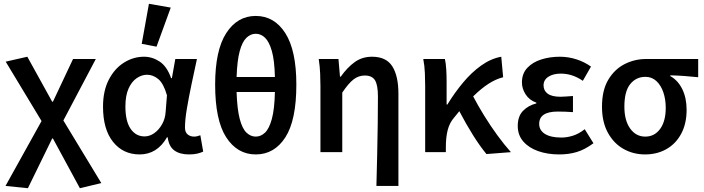

<svg xmlns="http://www.w3.org/2000/svg" viewBox="-20 -802 3712 1012"><path d="M127 190 9 178 199 -164 10 -477 124 -503 255 -266H259L365 -491H485L314 -167L514 163L401 190L259 -72H255Z M716 12Q629 12 576 -54Q523 -120 523 -240Q523 -323 553.5 -382Q584 -441 633.5 -472Q683 -503 739 -503Q783 -503 821.5 -477.5Q860 -452 882 -390H886L904 -491H1018Q1005 -431 990.5 -362.5Q976 -294 965.5 -232.5Q955 -171 955 -130Q955 -105 969 -93.5Q983 -82 1003 -82Q1011 -82 1019.5 -84Q1028 -86 1036 -89L1051 -3Q1039 3 1020.5 7.5Q1002 12 976 12Q928 12 899 -9Q870 -30 864 -78H860Q808 12 716 12ZM742 -83Q769 -83 793.5 -100.5Q818 -118 834.5 -147.5Q851 -177 853 -212L860 -300Q842 -362 814.5 -385Q787 -408 755 -408Q727 -408 700.5 -390Q674 -372 657.5 -335Q641 -298 641 -241Q641 -163 668.5 -123Q696 -83 742 -83ZM805 -556 727 -571 765 -782 880 -762Z M1328 12Q1231 12 1172.5 -78Q1114 -168 1114 -356Q1114 -537 1172.5 -627.5Q1231 -718 1328 -718Q1426 -718 1484 -627Q1542 -536 1542 -356Q1542 -168 1484 -78Q1426 12 1328 12ZM1328 -624Q1301 -624 1279 -603Q1257 -582 1243.5 -532.5Q1230 -483 1227 -396H1429Q1427 -483 1413 -532.5Q1399 -582 1377 -603Q1355 -624 1328 -624ZM1328 -82Q1355 -82 1377 -103Q1399 -124 1413 -175.5Q1427 -227 1429 -317H1227Q1230 -227 1243.5 -175.5Q1257 -124 1279 -103Q1301 -82 1328 -82Z M1964 178Q1966 99 1968 14.5Q1970 -70 1971 -150Q1972 -230 1972 -293Q1972 -354 1956.5 -379Q1941 -404 1903 -404Q1870 -404 1843.5 -383.5Q1817 -363 1784 -314V0H1669V-348Q1669 -377 1667.5 -414Q1666 -451 1660 -491H1764L1772 -398H1776Q1811 -447 1850 -475Q1889 -503 1941 -503Q2016 -503 2048 -452Q2080 -401 2080 -308V178Z M2221 0V-348Q2221 -377 2219.5 -416Q2218 -455 2211 -491H2325Q2330 -469 2332 -438Q2334 -407 2334 -373V-251H2338Q2376 -313 2420.5 -366.5Q2465 -420 2516 -456.5Q2567 -493 2622 -503L2632 -395Q2593 -385 2555 -360.5Q2517 -336 2474 -294Q2499 -246 2532 -192.5Q2565 -139 2601.5 -89Q2638 -39 2673 0L2544 10Q2510 -31 2473 -90Q2436 -149 2401 -216Q2395 -209 2388.5 -200.5Q2382 -192 2375 -184Q2350 -156 2340 -117.5Q2330 -79 2330 -27V0Z M2928 12Q2866 12 2816.5 -5.5Q2767 -23 2738 -56.5Q2709 -90 2709 -138Q2709 -189 2736.5 -217.5Q2764 -246 2807 -257V-261Q2770 -274 2750.5 -304.5Q2731 -335 2731 -367Q2731 -414 2759 -444Q2787 -474 2832.5 -488.5Q2878 -503 2931 -503Q2975 -503 3017.5 -489.5Q3060 -476 3095 -451L3052 -376Q2997 -414 2936 -414Q2896 -414 2870.5 -397.5Q2845 -381 2845 -352Q2845 -324 2867 -308Q2889 -292 2935 -292Q2950 -292 2966 -293.5Q2982 -295 3000 -296V-211Q2958 -214 2920 -214Q2822 -214 2822 -149Q2822 -115 2852.5 -96Q2883 -77 2939 -77Q2968 -77 2999 -86.5Q3030 -96 3062 -121L3108 -47Q3062 -13 3019.5 -0.5Q2977 12 2928 12Z M3380 12Q3318 12 3266.5 -17Q3215 -46 3184 -102.5Q3153 -159 3153 -240Q3153 -326 3186 -381.5Q3219 -437 3272 -464Q3325 -491 3385 -491H3660V-395Q3619 -399 3586 -401.5Q3553 -404 3513 -405V-401Q3554 -378 3576.5 -331.5Q3599 -285 3599 -223Q3599 -150 3570.5 -97Q3542 -44 3492.5 -16Q3443 12 3380 12ZM3381 -82Q3430 -82 3459.5 -122.5Q3489 -163 3489 -234Q3489 -278 3476.5 -315Q3464 -352 3440 -374.5Q3416 -397 3382 -397Q3333 -397 3302 -359Q3271 -321 3271 -240Q3271 -167 3301.5 -124.5Q3332 -82 3381 -82Z"/></svg>

Font: Source Sans Pro SemiBold
Style: Regular
Weight: 600
Designer: Paul D. Hunt
Foundry: Adobe Systems Incorporated
Version: Version 2.045;hotconv 1.0.109;makeotfexe 2.5.65596